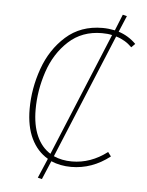

<svg xmlns="http://www.w3.org/2000/svg" viewBox="-49 -627 562 733"><g transform="rotate(5 232.0 -260.0)"><path d="M374 -501 177 -25Q208 -11 247 -11Q319 -11 382 -59L394 -43Q326 10 246 10Q204 10 169 -5L139 66L123 62L155 -13Q114 -37 91.5 -83.5Q69 -130 69 -197Q69 -275 96 -351.5Q123 -428 179.5 -478.5Q236 -529 320 -529Q342 -529 367 -524L392 -586L408 -582L382 -520Q420 -508 449 -479L435 -465Q409 -491 374 -501ZM358 -505Q342 -509 319 -509Q243 -509 191.5 -461.5Q140 -414 116 -342Q92 -270 92 -197Q92 -137 110.5 -95.5Q129 -54 163 -33Z"/></g></svg>

Font: FiraGO Thin
Style: Italic
Weight: 100
Italic angle: -8°
Designer: bBox Type GmbH
Foundry: bBox Type GmbH
Version: Version 1.001